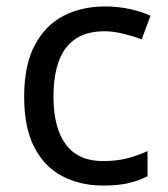

<svg xmlns="http://www.w3.org/2000/svg" viewBox="-20 -566 520 596"><path d="M300 10Q229 10 173.5 -19Q118 -48 86.5 -109Q55 -170 55 -265Q55 -364 88 -426Q121 -488 177.5 -517Q234 -546 306 -546Q347 -546 385 -537.5Q423 -529 447 -517L420 -444Q396 -453 364 -461Q332 -469 304 -469Q146 -469 146 -266Q146 -169 184.5 -117.5Q223 -66 299 -66Q343 -66 376.5 -75Q410 -84 438 -97V-19Q411 -5 378.5 2.5Q346 10 300 10Z"/></svg>

Font: Noto Sans Adlam
Style: Regular
Weight: 400
Designer: Mark Jamra, Neil Patel
Foundry: JamraPatel LLC
Version: Version 3.001